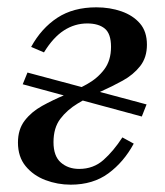

<svg xmlns="http://www.w3.org/2000/svg" viewBox="-20 -495 449 524"><path d="M173 9Q137 9 104 -3.5Q71 -16 50 -41.5Q29 -67 29 -106Q29 -142 47.5 -166Q66 -190 95 -206Q124 -222 156 -235.5Q188 -249 217 -265Q246 -281 264.5 -305.5Q283 -330 283 -367Q283 -403 266 -417Q249 -431 218 -431Q184 -431 154.5 -412Q125 -393 100 -352L65 -367Q93 -418 136.5 -446.5Q180 -475 243 -475Q280 -475 311.5 -464Q343 -453 362 -431Q381 -409 381 -373Q381 -338 362.5 -314.5Q344 -291 315 -275Q286 -259 253.5 -244.5Q221 -230 192 -212.5Q163 -195 144.5 -170.5Q126 -146 126 -107Q126 -69 146 -51.5Q166 -34 196 -34Q235 -34 262.5 -58.5Q290 -83 314 -120L345 -103Q318 -53 276 -22Q234 9 173 9ZM55 -297 380 -210 367 -177 42 -265Z"/></svg>

Font: Brygada 1918 Medium
Style: Italic
Weight: 500
Italic angle: -8°
Designer: Mateusz Machalski | Borys Kosmynka | Przemek Hoffer
Foundry: NIEPODLEGLA 2018
Version: Version 3.006